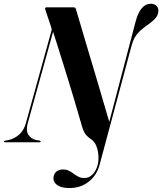

<svg xmlns="http://www.w3.org/2000/svg" viewBox="-61 -738 841 996"><path d="M643 -628 502 -91.5 509.5 -93Q496 -139 482.5 -185.2Q469 -231.5 455.2 -278.5Q441.5 -325.5 426.8 -374.2Q412 -423 397 -473.8Q382 -524.5 366.2 -578Q350.5 -631.5 333.5 -688.5Q331.5 -695 328.8 -697.5Q326 -700 321.5 -700H180Q177 -700 175 -698.5Q173 -697 173 -694Q173 -691 174.5 -686.5L204 -598.5Q206.5 -591.5 207 -586.5Q207.5 -581.5 204.5 -573.5L73.5 -100Q62.5 -60.5 38 -39.5Q13.5 -18.5 -16.5 -11.5L-33.5 -8.5Q-36 -8.5 -38 -7.2Q-40 -6 -40.5 -4Q-41 -2 -39.2 -1Q-37.5 0 -34 0H145Q147 0 148.2 -1Q149.5 -2 150 -4Q150.5 -5.5 149.2 -6.5Q148 -7.5 145.5 -8.5L126 -11.5Q99.5 -18.5 86 -39.2Q72.5 -60 83 -99L218.5 -588L211 -584Q224.5 -542 238 -499.2Q251.5 -456.5 264.8 -413.8Q278 -371 291.2 -328.5Q304.5 -286 316.8 -244.5Q329 -203 341 -162.8Q353 -122.5 364 -84Q372 -55.5 383 -41.2Q394 -27 416 -12.5Q430 -0.5 437.5 16.5Q445 33.5 447.8 52.5Q450.5 71.5 449.8 88.5Q449 105.5 446 117Q437 149.5 418.8 167.5Q400.5 185.5 376.5 185.5Q359.5 185.5 346.2 178.8Q333 172 321 163Q309 154 296 147.5Q283 141 265.5 141Q247.5 141 234 150.2Q220.5 159.5 217 178.5Q214 195 222.5 208.2Q231 221.5 250.2 229.5Q269.5 237.5 298.5 237.5Q358 237.5 399.5 204.2Q441 171 455.5 117.5L622 -503Q628 -526 638.2 -543.8Q648.5 -561.5 664.2 -576.5Q680 -591.5 701.5 -606.5Q733.5 -628.5 747 -645.5Q760.5 -662.5 760.5 -682Q761 -698 750.2 -708.2Q739.5 -718.5 720 -718.5Q695.5 -718.5 675.5 -696.5Q655.5 -674.5 643 -628Z"/></svg>

Font: Fraunces 120pt SemiBold
Style: Italic
Weight: 600
Italic angle: -16°
Version: Version 1.000;[b76b70a41]